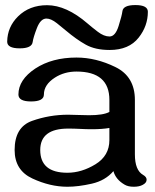

<svg xmlns="http://www.w3.org/2000/svg" viewBox="-20 -711 600 743"><path d="M497.6 11.7Q475.6 11.7 461.9 3.4Q427.7 -16.6 418.9 -48.8Q387.7 -12.2 335.2 -0.2Q282.7 11.7 240.7 11.7Q173.8 11.7 105.2 -20.3Q36.6 -52.2 36.6 -130.4Q36.6 -219.2 104 -243.2Q171.4 -267.1 243.7 -267.1Q259.3 -267.1 282 -266.1Q304.7 -265.1 324.7 -265.1Q379.9 -265.1 403.3 -277.8V-324.2Q403.3 -434.1 275.9 -434.1Q229 -434.1 192.4 -410.6Q149.9 -383.3 149.9 -345.2Q149.9 -318.4 100.1 -318.4Q51.3 -318.4 51.3 -345.2Q51.3 -402.3 116.7 -445.8Q181.6 -488.3 275.9 -488.3Q351.6 -488.3 426.8 -451.4Q502 -414.6 502 -324.2V-113.8Q502 -52.2 533.7 -34.2Q547.4 -26.4 547.4 -15.6Q547.4 -3.4 532.2 4.4Q519 11.7 497.6 11.7ZM240.7 -42.5Q295.9 -42.5 349.6 -75.4Q403.3 -108.4 403.3 -168.9V-215.8Q375.5 -210.9 335 -210.9Q312.5 -210.9 289.6 -212.2Q266.6 -213.4 243.7 -213.4Q135.7 -213.4 135.7 -130.4Q135.7 -42.5 240.7 -42.5ZM404.3 -517.6Q348.6 -517.6 312 -538.1Q275.4 -558.6 234.9 -592.8Q222.7 -603.5 200 -621.3Q177.2 -639.2 159.7 -639.2Q137.2 -639.2 123 -602.8Q108.9 -566.4 106.4 -548.3Q103 -523.9 56.2 -523.9Q7.3 -523.9 7.8 -550.3Q8.8 -606.9 49.8 -647.5Q93.8 -690.9 162.1 -690.9Q236.8 -690.9 318.8 -620.1Q334.5 -606.4 358.4 -588.1Q382.3 -569.8 403.8 -569.8Q426.3 -569.8 439 -610.4Q451.7 -650.9 453.6 -667Q456.1 -691.4 503.9 -691.4Q552.2 -691.4 552.2 -665.5Q552.2 -610.4 516.6 -565.4Q479 -517.6 404.3 -517.6Z"/></svg>

Font: Gayathri
Style: Bold
Weight: 700
Designer: Binoy Dominic <binoy.domenic@gmail.com>
Foundry: SMC
Version: Version 1.000